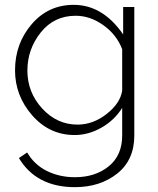

<svg xmlns="http://www.w3.org/2000/svg" viewBox="-20 -549 652 792"><path d="M288 8Q184 8 113 -73Q42 -154 42 -259Q42 -369 110.5 -449Q179 -529 284 -529Q404 -529 488 -407V-520H534V10Q534 111 463.5 167Q393 223 289 223Q130 223 58 103L92 80Q122 131 174 156.5Q226 182 289 182Q373 182 428.5 137Q484 92 484 10V-104Q452 -53 398.5 -22.5Q345 8 288 8ZM300 -35Q364 -35 420 -79Q476 -123 484 -175V-346Q461 -406 406.5 -445Q352 -484 292 -484Q203 -484 148 -415Q93 -346 93 -258Q93 -168 154 -101.5Q215 -35 300 -35Z"/></svg>

Font: Raleway
Style: Light
Weight: 300
Designer: Matt McInerney, Pablo Impallari, Rodrigo Fuenzalida
Foundry: Matt McInerney, Pablo Impallari, Rodrigo Fuenzalida
Version: Version 3.000